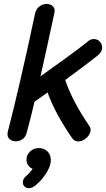

<svg xmlns="http://www.w3.org/2000/svg" viewBox="-20 -736 553 1001"><path d="M356 -16Q369 2 388.5 1.5Q408 1 425.5 -12.5Q443 -26 450 -45Q457 -64 444 -82Q357 -209 320 -319Q430 -399 491 -448Q512 -466 512.5 -485.5Q513 -505 501 -518.5Q489 -532 469.5 -532.5Q450 -533 431 -514Q363 -460 191 -338Q221 -470 263 -666Q269 -690 256.5 -702.5Q244 -715 224.5 -715.5Q205 -716 187 -703.5Q169 -691 163 -666Q81 -281 21 -51Q15 -27 27 -14Q39 -1 58.5 0.5Q78 2 96 -9.5Q114 -21 120 -47Q142 -128 160 -206Q162 -207 165 -209L228 -254Q268 -143 356 -16ZM130 245Q142 245 152 239.5Q162 234 177 220Q204 195 224.5 161Q245 127 245 99Q245 71 227.5 53.5Q210 36 182 36Q156 36 137 53.5Q118 71 118 96Q118 114 128 127Q138 140 150 144Q133 169 115 183Q99 197 99 215Q99 228 108 236.5Q117 245 130 245Z"/></svg>

Font: Balsamiq Sans
Style: Italic
Weight: 400
Italic angle: -12°
Designer: Michael Angeles
Foundry: Balsamiq SRL
Version: Version 1.020; ttfautohint (v1.8.4.7-5d5b);gftools[0.9.26]